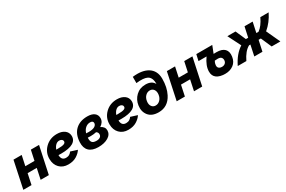

<svg xmlns="http://www.w3.org/2000/svg" viewBox="128 -1985 4837 3246"><g transform="rotate(-30 2546.0 -362.5)"><path d="M0 0 111 -525H271L229 -329H408L450 -525H610L498 0H338L382 -208H204L160 0Z M900 -107Q939 -107 967 -125Q995 -143 1008 -166L1138 -125Q1103 -70 1037.5 -30Q972 10 877 10Q771 10 707.5 -56Q644 -122 643 -227Q641 -356 732.5 -445.5Q824 -535 961 -535Q1050 -535 1105.5 -495Q1161 -455 1165 -385Q1169 -299 1093 -254.5Q1017 -210 863 -210Q827 -210 808 -211Q810 -107 900 -107ZM939 -418Q901 -418 870 -388.5Q839 -359 822 -310H856Q940 -310 974.5 -324Q1009 -338 1007 -370Q1006 -392 987 -405Q968 -418 939 -418Z M1656 -269Q1734 -233 1734 -162Q1734 -83 1657.5 -36.5Q1581 10 1463 10Q1342 9 1283 -49.5Q1224 -108 1229 -219Q1236 -372 1323 -453.5Q1410 -535 1555 -535Q1642 -535 1689.5 -499Q1737 -463 1737 -399Q1737 -320 1656 -269ZM1545 -424Q1495 -424 1455.5 -390.5Q1416 -357 1397 -296Q1433 -294 1448 -294Q1530 -295 1567 -319Q1604 -343 1604 -379Q1604 -424 1545 -424ZM1487 -99Q1531 -98 1558.5 -117Q1586 -136 1586 -172Q1586 -208 1552 -229Q1501 -217 1442 -217Q1423 -217 1385 -219V-218Q1380 -158 1402.5 -128.5Q1425 -99 1487 -99Z M2072 -107Q2111 -107 2139 -125Q2167 -143 2180 -166L2310 -125Q2275 -70 2209.5 -30Q2144 10 2049 10Q1943 10 1879.5 -56Q1816 -122 1815 -227Q1813 -356 1904.5 -445.5Q1996 -535 2133 -535Q2222 -535 2277.5 -495Q2333 -455 2337 -385Q2341 -299 2265 -254.5Q2189 -210 2035 -210Q1999 -210 1980 -211Q1982 -107 2072 -107ZM2111 -418Q2073 -418 2042 -388.5Q2011 -359 1994 -310H2028Q2112 -310 2146.5 -324Q2181 -338 2179 -370Q2178 -392 2159 -405Q2140 -418 2111 -418Z M2641 10Q2508 10 2445.5 -68.5Q2383 -147 2399 -260Q2413 -366 2488.5 -438Q2564 -510 2676 -510Q2800 -510 2844 -424Q2848 -550 2772 -590Q2705 -624 2558 -607V-729Q2742 -751 2853 -686Q2974 -613 2974 -453Q2974 -285 2912 -164Q2823 10 2641 10ZM2691 -387Q2641 -387 2604 -349.5Q2567 -312 2559 -251Q2550 -191 2577 -153Q2604 -115 2653 -115Q2702 -115 2739.5 -153Q2777 -191 2785 -251Q2793 -311 2766.5 -349Q2740 -387 2691 -387Z M2994 0 3105 -525H3265L3223 -329H3402L3444 -525H3604L3492 0H3332L3376 -208H3198L3154 0Z M3941 9Q3834 9 3775 -34Q3716 -77 3717 -162Q3717 -272 3810 -404H3653L3680 -525H3991Q3985 -508 3965.5 -459Q3946 -410 3935 -382Q3955 -383 3991 -383Q4099 -383 4148 -332Q4197 -281 4183 -186Q4169 -90 4102 -40.5Q4035 9 3941 9ZM3951 -121Q3986 -121 4010 -140Q4034 -159 4038 -192Q4042 -229 4022.5 -252.5Q4003 -276 3953 -276Q3927 -276 3895 -273Q3873 -236 3871 -200Q3867 -161 3889 -141Q3911 -121 3951 -121Z M4186 0Q4277 -187 4413 -273L4286 -525H4445L4533 -326H4578L4621 -525H4780L4737 -326H4780Q4866 -387 4930 -525H5092Q5016 -369 4894 -268L5018 0H4848L4757 -208H4713L4668 0H4509L4553 -208H4527Q4428 -155 4354 0Z"/></g></svg>

Font: Raleway-v4020 ExtraBold
Style: Italic
Weight: 800
Italic angle: -12°
Designer: Matt McInerney, Pablo Impallari, Rodrigo Fuenzalida
Foundry: Matt McInerney, Pablo Impallari, Rodrigo Fuenzalida
Version: Version 4.020;PS 004.020;hotconv 1.0.88;makeotf.lib2.5.64775